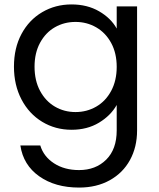

<svg xmlns="http://www.w3.org/2000/svg" viewBox="-20 -577 716 867"><path d="M303 -557Q374 -557 427.5 -526Q481 -495 507 -448V-548H599V12Q599 87 567 145.5Q535 204 475.5 237Q416 270 337 270Q229 270 157 219Q85 168 72 80H162Q177 130 224 160.5Q271 191 337 191Q412 191 459.5 144Q507 97 507 12V-103Q480 -55 427 -23Q374 9 303 9Q230 9 170.5 -27Q111 -63 77 -128Q43 -193 43 -276Q43 -360 77 -423.5Q111 -487 170.5 -522Q230 -557 303 -557ZM507 -275Q507 -337 482 -383Q457 -429 414.5 -453.5Q372 -478 321 -478Q270 -478 228 -454Q186 -430 161 -384Q136 -338 136 -276Q136 -213 161 -166.5Q186 -120 228 -95.5Q270 -71 321 -71Q372 -71 414.5 -95.5Q457 -120 482 -166.5Q507 -213 507 -275Z"/></svg>

Font: DVN-Poppins
Style: Regular
Weight: 400
Designer: Ninad Kale (Devanagari), Jonny Pinhorn (Latin)
Foundry: Indian Type Foundry
Version: 4.004